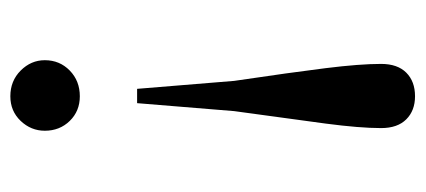

<svg xmlns="http://www.w3.org/2000/svg" viewBox="-240 -336 803 362"><g transform="rotate(-90 161.0 -155.5)"><path d="M160 -537Q189 -537 208.5 -517.5Q228 -498 228 -472Q228 -444 208.5 -425Q189 -406 160 -406Q132 -406 113.5 -425Q95 -444 95 -472Q95 -498 113.5 -517.5Q132 -537 160 -537ZM160 226Q133 226 116.5 209.5Q100 193 100 162Q100 122 108.5 57.5Q117 -7 132 -115L147 -298H174L189 -115Q205 -7 213 57.5Q221 122 221 162Q221 193 204.5 209.5Q188 226 160 226Z"/></g></svg>

Font: Noto Serif KR ExtraLight Medium
Style: Regular
Weight: 500
Version: Version 2.002-H1;hotconv 1.1.0;makeotfexe 2.6.0